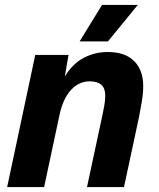

<svg xmlns="http://www.w3.org/2000/svg" viewBox="-20 -759 646 779"><path d="M9 0 123 -536H258L243 -449Q276 -502 321 -525Q366 -548 417 -548Q488 -548 524.5 -511Q561 -474 561 -410Q561 -380 555 -344.5Q549 -309 544 -284L483 0H333L396 -294Q400 -312 403.5 -332.5Q407 -353 407 -372Q407 -429 344 -429Q300 -429 268 -394Q236 -359 222 -295L159 0ZM303 -591 394 -739H539L418 -591Z"/></svg>

Font: Geist
Style: Bold Italic
Weight: 700
Italic angle: -12°
Designer: Basement.studio, Andrés Briganti, Mateo Zaragoza
Foundry: Basement.studio, Vercel, Andrés Briganti, Guido Ferreyra, Mateo Zaragoza
Version: Version 1.500; ttfautohint (v1.8.4.7-5d5b)